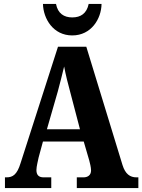

<svg xmlns="http://www.w3.org/2000/svg" viewBox="-20 -950 719 970"><path d="M345 -771C441 -771 492 -855 493 -930H428C418 -882 388 -862 345 -862C303 -862 272 -882 263 -930H197C199 -855 249 -771 345 -771ZM5 0H239V-54H200C174 -54 164 -68 164 -91C164 -109 172 -138 175 -154L197 -235H403L431 -139C434 -127 440 -105 440 -89C440 -64 422 -54 402 -54H368V0H679V-54H669C637 -54 613 -71 599 -116L416 -714H273L84 -126C66 -67 44 -54 13 -54H5ZM217 -297 272 -488C283 -528 294 -573 304 -614C312 -572 323 -527 335 -484L384 -297Z"/></svg>

Font: Noto Serif Condensed ExtraBold
Style: Regular
Weight: 800
Width: 3
Designer: Monotype Design Team
Foundry: Monotype Imaging Inc.
Version: Version 2.013